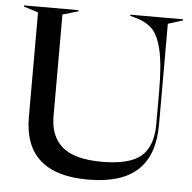

<svg xmlns="http://www.w3.org/2000/svg" viewBox="-52 -764 832 831"><g transform="rotate(5 364.0 -348.5)"><path d="M82 -232V-687L19 -707V-712H256V-707L188 -687V-246Q188 -157 242 -112Q296 -67 413 -67Q534 -67 584 -110.5Q634 -154 634 -249V-389Q634 -508 619 -572Q604 -636 575.5 -663Q547 -690 496 -703L481 -707V-712H710V-707L646 -687V-248Q646 -116 575.5 -50.5Q505 15 360 15Q82 15 82 -232Z"/></g></svg>

Font: Nyght Serif
Style: Regular
Weight: 400
Designer: Maksym Kobuzan
Version: Version 0.410